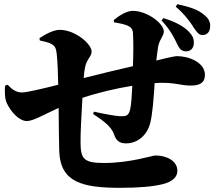

<svg xmlns="http://www.w3.org/2000/svg" viewBox="-20 -858 1040 920"><path d="M754 -760C795 -716 814 -679 829 -647C840 -623 850 -613 870 -612C891 -611 909 -625 909 -653C909 -671 904 -686 886 -705C859 -734 814 -756 763 -771ZM527 -751C548 -747 564 -745 584 -738C605 -731 616 -720 617 -701C620 -658 619 -592 617 -541C549 -525 458 -504 381 -484C383 -507 385 -526 388 -538C397 -577 419 -587 419 -611C419 -647 341 -715 266 -715C237 -715 197 -694 169 -675L171 -664C192 -659 213 -656 230 -645C244 -636 249 -626 252 -598C256 -557 258 -505 259 -452C185 -433 107 -415 87 -415C61 -415 41 -425 17 -452L4 -447C2 -414 3 -384 13 -363C34 -319 73 -278 109 -278C138 -278 183 -305 261 -341C262 -259 262 -184 264 -130C271 15 374 42 556 42C645 42 715 36 761 24C808 12 830 -11 830 -39C830 -90 774 -113 725 -113C709 -113 604 -77 478 -77C382 -77 367 -97 366 -171C365 -212 370 -305 375 -389C448 -414 535 -434 614 -447C612 -406 609 -356 604 -335C596 -302 584 -301 559 -301C539 -301 483 -311 430 -323L426 -312C468 -284 513 -254 526 -215C537 -183 553 -171 584 -171C643 -171 685 -214 699 -265C711 -308 717 -396 721 -460C815 -466 842 -448 893 -448C936 -448 962 -460 962 -499C962 -559 885 -589 829 -589C821 -589 801 -586 729 -568C732 -591 734 -612 737 -630C742 -667 765 -685 765 -707C765 -745 686 -806 616 -806C589 -806 554 -786 525 -762ZM822 -826C866 -789 894 -749 908 -726C922 -705 933 -690 950 -690C975 -690 987 -709 987 -732C989 -747 981 -770 959 -786C929 -813 887 -825 830 -838Z"/></svg>

Font: Noto Serif CJK JP Black
Style: Regular
Weight: 900
Designer: Ryoko NISHIZUKA 西塚涼子 (kana & ideographs); Frank Grießhammer (Latin, Greek & Cyrillic); Wenlong ZHANG 张文龙 (bopomofo); San
Foundry: Adobe Systems Incorporated
Version: Version 1.001;PS 1.001;hotconv 16.6.54;makeotf.lib2.5.65590